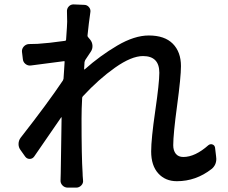

<svg xmlns="http://www.w3.org/2000/svg" viewBox="-20 -817 1040 875"><path d="M929.7 -155.3Q938.5 -162.1 948.2 -158.7Q958 -155.3 960 -144.5L964.8 -104.5Q965.8 -98.6 965.8 -92.8Q965.8 -64.5 944.3 -46.9Q873 8.8 786.1 8.8Q733.4 8.8 701.2 -26.9Q668.9 -62.5 668.9 -127Q668.9 -183.6 687.5 -311.5Q706.1 -439.5 706.1 -485.4Q706.1 -561.5 631.8 -561.5Q579.1 -561.5 504.4 -508.8Q429.7 -456.1 358.4 -378.9Q355.5 -376 354.5 -372.1Q351.6 -321.3 351.6 -276.4Q351.6 -100.6 356.4 -29.3Q356.4 -17.6 358.4 3.9Q360.4 17.6 350.6 27.8Q340.8 38.1 327.1 38.1H289.1Q274.4 38.1 264.6 27.8Q254.9 17.6 255.9 3.9Q256.8 -16.6 256.8 -27.3Q257.8 -124 260.7 -281.2Q260.7 -282.2 259.8 -282.7Q258.8 -283.2 258.8 -282.2Q171.9 -155.3 135.7 -103.5Q127.9 -92.8 115.2 -92.8Q102.5 -92.8 94.7 -103.5L73.2 -133.8Q64.5 -145.5 64.5 -160.2Q64.5 -176.8 74.2 -189.5Q197.3 -346.7 266.6 -450.2Q268.6 -454.1 269.5 -458Q270.5 -470.7 272 -496.1Q273.4 -521.5 274.4 -534.2Q275.4 -539.1 270.5 -538.1Q235.4 -534.2 121.1 -518.6Q107.4 -516.6 96.2 -525.4Q85 -534.2 84 -548.8L80.1 -581.1Q79.1 -594.7 88.4 -605Q97.7 -615.2 111.3 -616.2Q120.1 -616.2 151.4 -617.2Q200.2 -620.1 276.4 -630.9Q281.2 -631.8 281.2 -636.7Q286.1 -704.1 286.1 -717.8Q286.1 -748 285.2 -763.7Q284.2 -777.3 293 -787.1Q301.8 -796.9 314.5 -796.9Q315.4 -796.9 315.4 -796.9L363.3 -794.9Q377 -794.9 385.7 -784.2Q394.5 -773.4 391.6 -759.8Q384.8 -713.9 378.9 -656.2Q377.9 -652.3 380.9 -648.4L390.6 -636.7Q400.4 -625 401.4 -609.4Q402.3 -593.8 393.6 -581.1Q383.8 -567.4 368.2 -543Q366.2 -539.1 365.2 -534.2Q365.2 -529.3 364.3 -518.6Q363.3 -507.8 363.3 -502Q363.3 -501 364.3 -500.5Q365.2 -500 366.2 -501Q436.5 -563.5 514.6 -609.4Q592.8 -655.3 658.2 -655.3Q730.5 -655.3 767.6 -617.7Q804.7 -580.1 804.7 -515.6Q804.7 -465.8 787.1 -335.9Q769.5 -206.1 769.5 -155.3Q769.5 -130.9 781.2 -116.2Q793 -101.6 815.4 -101.6Q869.1 -101.6 929.7 -155.3Z"/></svg>

Font: Gen Jyuu GothicL Medium
Style: Regular
Weight: 500
Designer: [Source Han Sans]
Ryoko NISHIZUKA  (kana & ideographs); Paul D. Hunt (Latin, Greek & Cyrillic); Wenlong ZHANG  (bopomofo
Version: Version 1.002.20150607